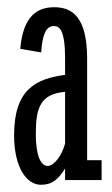

<svg xmlns="http://www.w3.org/2000/svg" viewBox="-20 -498 311 531"><path d="M160 -101C151 -67 129 -39 112 -39C92 -39 79 -70 79 -127C79 -201 92 -238 160 -244ZM94 -353C97 -404 108 -426 129 -426C145 -426 160 -414 160 -336V-291C80 -280 19 -252 19 -124C19 -34 54 13 93 13C125 13 141 -2 160 -32V0H261V-55H221V-335C221 -451 180 -478 130 -478C85 -478 44 -456 36 -363Z"/></svg>

Font: Stint Ultra Condensed
Style: Regular
Weight: 400
Width: 1
Designer: Astigmatic (AOETI)
Foundry: Astigmatic (AOETI)
Version: Version 1.000